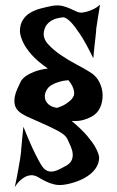

<svg xmlns="http://www.w3.org/2000/svg" viewBox="-20 -755 490 805"><path d="M382.8 -622.1Q381.8 -611.3 379.9 -594.7Q377.9 -581.1 376 -560.1Q374 -539.1 371.1 -510.7Q338.9 -577.1 315.9 -611.3Q293 -645.5 277.3 -662.1Q259.8 -679.7 247.1 -682.6Q234.4 -681.6 221.2 -678.7Q208 -675.8 196.3 -668.9Q184.6 -662.1 175.8 -650.9Q167 -639.6 164.1 -622.1Q159.2 -594.7 181.2 -570.3Q203.1 -545.9 235.4 -523.9Q267.6 -502 302.2 -483.9Q336.9 -465.8 359.4 -451.2Q381.8 -437.5 394 -415.5Q406.2 -393.6 409.2 -370.1Q412.1 -346.7 406.7 -324.2Q401.4 -301.8 388.7 -286.1Q378.9 -274.4 363.3 -265.6Q349.6 -257.8 329.1 -252Q308.6 -246.1 280.3 -248Q322.3 -212.9 345.7 -185.1Q369.1 -157.2 379.9 -137.7Q392.6 -114.3 395.5 -97.7Q396.5 -77.1 386.7 -58.6Q377 -40 358.4 -24.9Q339.8 -9.8 314.5 1Q289.1 11.7 259.8 17.6Q230.5 23.4 209.5 18.6Q188.5 13.7 171.9 5.4Q155.3 -2.9 141.6 -11.2Q127.9 -19.5 113.3 -20.5Q101.6 -20.5 89.8 -15.6Q79.1 -10.7 66.9 -0.5Q54.7 9.8 42 29.3Q51.8 -15.6 56.6 -44.4Q61.5 -73.2 64.5 -89.8Q67.4 -109.4 68.4 -119.1Q68.4 -128.9 70.3 -143.6Q71.3 -156.2 73.2 -175.8Q75.2 -195.3 78.1 -223.6Q99.6 -169.9 114.7 -137.2Q129.9 -104.5 140.6 -85Q152.3 -62.5 161.1 -51.8Q170.9 -41 181.6 -37.6Q192.4 -34.2 204.6 -36.6Q216.8 -39.1 230.5 -45.9Q244.1 -52.7 259.8 -61.5Q275.4 -71.3 280.8 -84Q286.1 -96.7 284.7 -111.3Q283.2 -126 276.4 -141.6Q269.5 -157.2 261.7 -173.8Q253.9 -189.5 225.1 -205.1Q196.3 -220.7 162.6 -235.4Q128.9 -250 98.1 -264.2Q67.4 -278.3 55.7 -291Q43.9 -303.7 41.5 -318.8Q39.1 -334 42 -349.6Q44.9 -365.2 52.2 -381.3Q59.6 -397.5 67.4 -414.1Q74.2 -425.8 88.9 -436.5Q101.6 -445.3 123.5 -454.1Q145.5 -462.9 180.7 -467.8Q136.7 -498 112.8 -525.4Q88.9 -552.7 78.1 -575.2Q65.4 -600.6 63.5 -623Q63.5 -651.4 75.2 -670.4Q86.9 -689.5 106.4 -701.2Q126 -712.9 149.9 -719.2Q173.8 -725.6 199.2 -730.5Q223.6 -734.4 241.7 -730Q259.8 -725.6 274.4 -718.8Q289.1 -711.9 302.2 -706.1Q315.4 -700.2 330.1 -703.1Q341.8 -705.1 353.5 -709Q364.3 -712.9 376 -718.8Q387.7 -724.6 399.4 -735.4Q394.5 -705.1 391.1 -684.1Q387.7 -663.1 385.7 -649.4Q382.8 -632.8 382.8 -622.1ZM218.8 -302.7Q243.2 -310.5 256.8 -319.8Q270.5 -329.1 278.3 -336.9Q287.1 -346.7 290 -355.5Q292 -364.3 290 -375Q288.1 -383.8 282.7 -395Q277.3 -406.2 266.6 -418.9Q245.1 -417 230.5 -412.6Q215.8 -408.2 205.1 -403.3Q193.4 -397.5 185.5 -390.6Q175.8 -380.9 170.9 -367.7Q166 -354.5 168.9 -341.3Q171.9 -328.1 183.6 -317.4Q195.3 -306.6 218.8 -302.7Z"/></svg>

Font: Irish Grover
Style: Regular
Weight: 400
Designer: Squid
Foundry: Font Diner, Inc DBA Sideshow
Version: Version 1.000